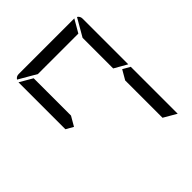

<svg xmlns="http://www.w3.org/2000/svg" viewBox="-249 -1176 1313 1313"><g transform="rotate(-45 408.0 -519.5)"><path d="M664 -523 717 -493V-41Q717 -41 717 -39L624 -93V-95V-103V-113V-218V-454ZM698 -994Q717 -982 717 -959V-517L624 -570V-607V-782V-866ZM233 -907 105 -981Q117 -1000 140 -1000H676Q676 -1000 678 -1000L624 -907H621H590H454H362ZM99 -959Q99 -959 99 -961L192 -907V-905V-895V-887V-782V-578V-546L152 -477L99 -507Z"/></g></svg>

Font: DSEG14 Modern
Style: Regular
Weight: 400
Designer: Keshikan(Twitter:@keshinomi_88pro)
Version: Version 0.46